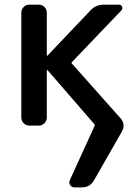

<svg xmlns="http://www.w3.org/2000/svg" viewBox="-20 -565 602 831"><path d="M386.7 215.8Q369.1 246.1 334 246.1H302.7Q290 246.1 283.7 235.8Q277.3 225.6 282.2 214.8L389.6 -20.5Q391.6 -24.4 388.7 -27.3L185.5 -261.7Q184.6 -261.7 183.6 -261.7Q182.6 -261.7 182.6 -259.8V-56.6Q182.6 -42 172.4 -31.7Q162.1 -21.5 148.4 -21.5H107.4Q92.8 -21.5 82.5 -31.7Q72.3 -42 72.3 -56.6V-509.8Q72.3 -524.4 82.5 -534.7Q92.8 -544.9 107.4 -544.9H148.4Q162.1 -544.9 172.4 -534.7Q182.6 -524.4 182.6 -509.8V-326.2Q182.6 -324.2 183.6 -323.7Q184.6 -323.2 185.5 -324.2L371.1 -519.5Q394.5 -544.9 429.7 -544.9H494.1Q504.9 -544.9 508.3 -536.1Q511.7 -527.3 504.9 -519.5L291 -295.9Q288.1 -293 291 -290L502 -52.7Q512.7 -41 514.6 -25.4Q514.6 -22.5 514.6 -19.5Q514.6 -7.8 507.8 3.9Z"/></svg>

Font: Gen Jyuu GothicL Medium
Style: Regular
Weight: 500
Designer: [Source Han Sans]
Ryoko NISHIZUKA  (kana & ideographs); Paul D. Hunt (Latin, Greek & Cyrillic); Wenlong ZHANG  (bopomofo
Version: Version 1.002.20150607